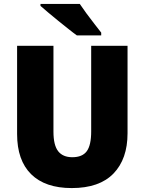

<svg xmlns="http://www.w3.org/2000/svg" viewBox="-20 -947 735 977"><path d="M629 -269Q629 -138 557.5 -64Q486 10 345 10Q210 10 138.5 -60.5Q67 -131 67 -265V-714H252V-277Q252 -208 276 -177.5Q300 -147 348 -147Q399 -147 421.5 -177.5Q444 -208 444 -278V-714H629ZM386 -927Q400 -906 420.5 -878Q441 -850 461.5 -824Q482 -798 495 -781V-767H371Q354 -779 329 -799Q304 -819 276.5 -841Q249 -863 225 -883.5Q201 -904 186 -917V-927Z"/></svg>

Font: Noto Sans Gujarati SemiCondensed Black
Style: Regular
Weight: 900
Width: 4
Designer: Jelle Bosma - Monotype Design Team, Universal Thirst
Foundry: Monotype Imaging Inc.
Version: Version 2.106; ttfautohint (v1.8.4.7-5d5b)